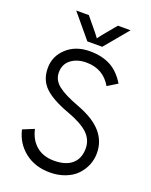

<svg xmlns="http://www.w3.org/2000/svg" viewBox="-173 -1038 901 1142"><g transform="rotate(20 277.5 -466.5)"><path d="M287.1 13.2Q192.4 13.2 127.9 -37.8Q63.5 -88.9 44.9 -170.9L116.2 -200.2Q130.9 -134.3 174.6 -97.7Q218.3 -61 287.1 -61Q360.8 -61 400.4 -95.5Q439.9 -129.9 439.9 -193.8Q439.9 -249 398.7 -288.1Q357.4 -327.1 267.1 -359.9Q161.1 -398.4 112.5 -445.1Q64 -491.7 64 -566.9Q64 -642.1 120.6 -694.1Q177.2 -746.1 267.1 -746.1Q343.8 -746.1 398.4 -716.8Q453.1 -687.5 491.2 -623L429.2 -585Q376.5 -675.8 270 -675.8Q211.4 -675.8 173.1 -646.5Q134.8 -617.2 134.8 -564.9Q134.8 -516.1 177.5 -482.9Q220.2 -449.7 309.1 -417Q414.1 -377.9 463.1 -321.5Q512.2 -265.1 512.2 -189.9Q512.2 -149.9 497.1 -113.5Q481.9 -77.1 454.3 -48.8Q426.8 -20.5 383.3 -3.7Q339.8 13.2 287.1 13.2ZM106 -945.8H186L256.8 -859.9L277.8 -832L298.8 -859.9L370.1 -945.8H450.2L325.2 -795.9H231Z"/></g></svg>

Font: Kreadon
Style: Regular
Weight: 400
Designer: kohakuno
Foundry: StudioGnu
Version: Version 1.000;Glyphs 3.1.2 (3151)